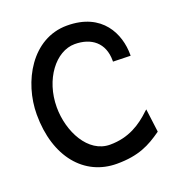

<svg xmlns="http://www.w3.org/2000/svg" viewBox="-114 -682 721 785"><g transform="rotate(-20 247.0 -289.5)"><path d="M23 -290C23 -105 122 11 263 11C358 11 408 -16 462 -54L464 -56L451 -157L444 -151C400 -109 345 -72 263 -72C168 -72 110 -184 110 -290C110 -411 184 -508 267 -508C339 -508 390 -469 390 -392V-387L466 -385V-390C466 -479 417 -590 263 -590C110 -590 23 -432 23 -290Z"/></g></svg>

Font: Charger Pro
Style: BdNar
Weight: 700
Designer: Jasper
Foundry: Cannot Into Space Fonts
Version: Version 1.09